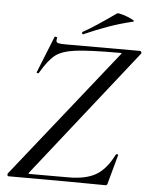

<svg xmlns="http://www.w3.org/2000/svg" viewBox="-55 -833 685 880"><g transform="rotate(5 287.5 -393.0)"><path d="M17 0Q13 0 12 -4.5Q11 -9 13 -13L480 -600Q485 -605 484.5 -606.5Q484 -608 478 -608Q334 -608 272.5 -600Q211 -592 180.5 -568.5Q150 -545 115 -485Q113 -481 108 -482.5Q103 -484 105 -488L172 -655Q173 -656 176 -656Q179 -656 182 -654.5Q185 -653 184 -651Q182 -646 182 -639Q182 -630 191.5 -627.5Q201 -625 229 -625H568Q572 -625 574 -620Q576 -615 573 -612L111 -27Q107 -22 107.5 -20.5Q108 -19 113 -19H291Q371 -19 417.5 -46Q464 -73 498 -141Q500 -145 505.5 -144Q511 -143 509 -139L473 -8Q473 -5 470.5 -1.5Q468 2 464 2Q327 0 17 0ZM301 -678Q297 -678 296 -682.5Q295 -687 298 -689Q331 -707 363.5 -729Q396 -751 405 -757L448 -787Q453 -790 476 -783Q499 -776 516.5 -767Q534 -758 525 -756Q463 -741 411.5 -722.5Q360 -704 303 -679Z"/></g></svg>

Font: Cormorant Infant Medium
Style: Italic
Weight: 500
Italic angle: -10°
Designer: Christian Thalmann (Catharsis Fonts)
Foundry: Catharsis Fonts
Version: Version 4.000